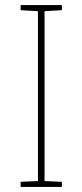

<svg xmlns="http://www.w3.org/2000/svg" viewBox="-20 -734 323 754"><path d="M61 0V-20L129 -23V-690L61 -694V-714H223V-694L155 -690V-23L223 -20V0Z"/></svg>

Font: Noto Sans Symbols Thin
Style: Regular
Weight: 250
Version: Version 2.002